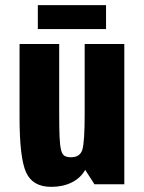

<svg xmlns="http://www.w3.org/2000/svg" viewBox="-20 -716 559 746"><path d="M210 -545H56V-259Q56 -102 81.5 -46Q107 10 179 10Q224 10 258.5 -7Q293 -24 311 -56L347 0H463V-545H309V-273Q309 -164 300 -134.5Q291 -105 256 -105Q241 -105 231.5 -110Q222 -115 217.5 -132.5Q213 -150 211.5 -183Q210 -216 210 -272ZM127 -603H392V-696H127Z"/></svg>

Font: Secuela Black
Style: Regular
Weight: 900
Designer: Fernando Haro
Foundry: deFharo
Version: Version 1.704